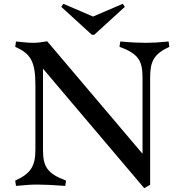

<svg xmlns="http://www.w3.org/2000/svg" viewBox="-20 -970 970 1009"><path d="M60 -21 64 7C120 2 139 0 177 0C212 0 258 2 323 7L327 -21C227 -58 206 -96 206 -182V-609L738 19L769 1V-563C769 -649 790 -687 870 -724L866 -752C817 -747 780 -745 749 -745C718 -745 679 -746 612 -752L608 -724C708 -688 729 -649 729 -563V-162L228 -753C205 -749 180 -745 155 -745C128 -745 104 -748 64 -752L60 -724C140 -688 166 -649 166 -523V-182C166 -96 140 -57 60 -21ZM302 -934 463 -787H475L636 -934L625 -950L469 -883L313 -950Z"/></svg>

Font: Basteleur Moonlight
Style: Regular
Weight: 300
Designer: Keussel
Foundry: Keussel Studio
Version: Version 1.300;Glyphs 3.2 (3192)